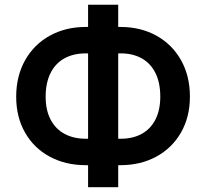

<svg xmlns="http://www.w3.org/2000/svg" viewBox="-20 -760 870 810"><path d="M488.6 -646.3Q573.2 -646.3 639.7 -609.6Q706.3 -572.8 743.8 -506Q781.2 -439.3 781.2 -352.3Q781.2 -267 743.8 -201.3Q706.3 -135.7 639.7 -99.4Q573.2 -63.2 488.6 -63.2H478.7V29.8H351.6V-63.2H341.6Q256.4 -63.2 189.8 -99.1Q123.2 -134.9 85.8 -200.5Q48.3 -266 48.3 -351.6Q48.3 -438.9 85.9 -505.9Q123.6 -572.8 190.3 -609.6Q257.1 -646.3 341.6 -646.3H351.6V-740.1H478.7V-646.3ZM351.6 -174.7V-534.8H341.6Q289.8 -534.8 251.6 -513.7Q213.4 -492.5 193 -451.3Q172.6 -410.2 172.6 -351.6Q172.6 -295.5 193.4 -255.7Q214.1 -215.9 252.3 -195.3Q290.5 -174.7 341.6 -174.7ZM489.3 -174.7Q540.8 -174.7 578.3 -195.5Q615.8 -216.3 636 -256.2Q656.2 -296.2 656.2 -352.3Q656.2 -410.2 636.2 -451.2Q616.1 -492.2 578.5 -513.5Q540.8 -534.8 489.3 -534.8H478.7V-174.7Z"/></svg>

Font: Riot Sans
Style: Bold
Weight: 600
Designer: Rasmus Andersson
Foundry: rsms
Version: Version 4.001